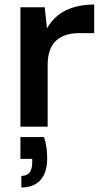

<svg xmlns="http://www.w3.org/2000/svg" viewBox="-20 -558 460 846"><path d="M70 0V-526H177L187 -433Q207 -468 236 -491Q265 -514 305.5 -526Q346 -538 395 -538V-412H328Q300 -412 275 -405Q250 -398 231 -382.5Q212 -367 201 -339.5Q190 -312 190 -272V0ZM74 268V217Q99 217 110.5 202Q122 187 122 157V142H70V46H174Q182 70 185 94Q188 118 188 138Q188 201 159 234.5Q130 268 74 268Z"/></svg>

Font: DM Sans 9pt
Style: Semibold
Weight: 600
Designer: Colophon Foundry, Jonny Pinhorn
Foundry: Colophon Foundry
Version: Version 4.004;gftools[0.9.30]